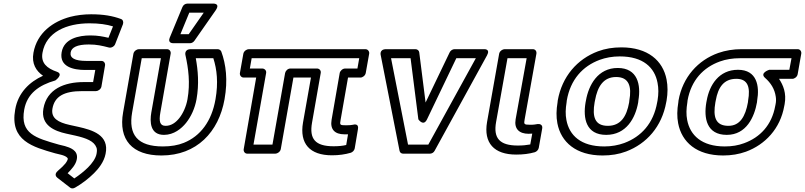

<svg xmlns="http://www.w3.org/2000/svg" viewBox="-20 -825 4452 1062"><path d="M475 -696C528 -696 570 -690 605 -679L580 -616C549 -623 521 -629 480 -629C416 -629 334 -612 321 -536C307 -455 387 -438 451 -438H507L495 -371H443C337 -371 239 -333 220 -224C204 -131 283 -100 346 -86L396 -75C458 -61 500 -44 513 -10C517 -1 517 10 514 26C509 52 489 79 467 101C446 122 417 145 391 162L354 133C374 113 400 86 405 55C414 5 365 -9 339 -17L306 -25C177 -62 90 -85 114 -219C130 -307 195 -354 286 -380C286 -380 334 -414 295 -428C239 -447 205 -477 215 -533C235 -648 349 -696 475 -696ZM218 -406C143 -372 80 -312 64 -219C33 -46 163 -12 285 23L318 31C349 39 356 50 355 55C354 59 351 67 342 79C333 90 319 104 301 119C277 139 292 154 297 158L368 213C374 218 385 219 395 213C432 192 470 163 500 133C524 109 555 72 564 26C586 -79 489 -106 415 -123L365 -134C302 -148 261 -171 270 -224C282 -292 334 -321 434 -321H511C522 -321 538 -331 541 -346L561 -463C563 -474 556 -488 541 -488H459C393 -488 365 -504 371 -536C376 -562 405 -579 471 -579C516 -579 544 -572 583 -562C596 -559 612 -568 617 -581L660 -691C664 -702 661 -716 649 -720C603 -737 552 -746 484 -746C443 -746 404 -741 369 -732C275 -707 185 -645 165 -533C154 -473 180 -432 218 -406Z M881 -15C741 -15 689 -79 711 -204L764 -503H870L817 -203C808 -151 810 -79 887 -79C942 -79 984 -114 1009 -145C1037 -180 1058 -226 1067 -276C1082 -361 1075 -436 1063 -503H1160C1180 -441 1188 -367 1172 -276C1151 -155 1089 -72 997 -35C965 -22 926 -15 881 -15ZM1222 -276C1241 -382 1230 -469 1204 -540C1201 -547 1193 -553 1184 -553H1036C996 -553 1006 -519 1006 -519C1022 -446 1033 -366 1017 -276C1010 -236 992 -197 972 -172C953 -148 928 -129 896 -129C865 -129 858 -152 867 -203L924 -528C926 -539 919 -553 904 -553H748C737 -553 721 -543 718 -528L661 -204C634 -52 711 35 873 35C1068 35 1190 -95 1222 -276ZM1027 -755H1107L1024 -636H978ZM1016 -805C1005 -805 994 -798 989 -786L919 -617C907 -588 932 -586 938 -586H1031C1040 -586 1049 -591 1055 -599L1173 -768C1201 -809 1157 -805 1157 -805Z M1825 -16C1723 -16 1690 -57 1706 -147L1754 -421C1757 -436 1745 -446 1734 -446H1586C1571 -446 1559 -432 1557 -421L1487 -25H1382L1452 -421C1455 -436 1442 -446 1431 -446H1362L1372 -503H1967L1957 -446H1889C1874 -446 1861 -432 1859 -421L1814 -162C1805 -109 1832 -82 1885 -82H1905L1895 -23C1874 -18 1852 -16 1825 -16ZM1816 34C1855 34 1889 29 1920 20C1930 17 1940 7 1942 -4L1960 -111C1966 -144 1936 -136 1933 -135C1925 -133 1910 -132 1894 -132C1859 -132 1859 -134 1864 -162L1905 -396H1974C1985 -396 2000 -406 2003 -421L2022 -528C2024 -539 2016 -553 2001 -553H1356C1345 -553 1329 -543 1326 -528L1307 -421C1305 -410 1313 -396 1328 -396H1397L1328 0C1326 11 1333 25 1348 25H1503C1514 25 1530 15 1533 0L1603 -396H1700L1656 -147C1636 -31 1693 34 1816 34Z M2342 -165 2504 -503H2612L2349 -25H2237L2143 -503H2251L2294 -165C2294 -165 2322 -123 2342 -165ZM2334 -258 2299 -535C2298 -545 2289 -553 2278 -553H2116C2076 -553 2086 -519 2086 -519L2190 9C2192 19 2200 25 2210 25H2358C2368 25 2379 19 2384 9L2674 -519C2694 -556 2657 -553 2657 -553H2494C2484 -553 2472 -546 2467 -535Z M2844 -20C2743 -20 2708 -61 2724 -150L2787 -503H2893L2832 -165C2823 -112 2852 -85 2904 -85C2911 -85 2918 -86 2924 -86L2913 -26C2891 -22 2871 -20 2844 -20ZM2835 30C2874 30 2906 26 2938 17C2948 14 2958 4 2960 -7L2979 -114C2983 -136 2965 -140 2955 -139L2935 -136C2928 -135 2921 -135 2912 -135C2878 -135 2877 -138 2882 -165L2947 -528C2949 -542 2941 -553 2927 -553H2771C2760 -553 2744 -543 2741 -528L2674 -150C2654 -34 2713 30 2835 30Z M3115 -269C3135 -385 3203 -459 3297 -494C3330 -506 3367 -513 3408 -513C3537 -513 3601 -452 3617 -367C3623 -337 3623 -305 3617 -269L3615 -259C3595 -143 3527 -69 3433 -34C3400 -22 3363 -15 3322 -15C3193 -15 3129 -76 3113 -161C3107 -191 3108 -223 3114 -259ZM3065 -269 3064 -259C3057 -218 3056 -179 3063 -143C3083 -39 3166 35 3313 35C3360 35 3403 28 3443 13C3557 -30 3641 -125 3665 -259L3667 -269C3674 -310 3674 -349 3667 -385C3647 -489 3564 -563 3417 -563C3370 -563 3327 -556 3287 -541C3173 -498 3089 -403 3065 -269ZM3511 -269C3526 -356 3507 -449 3397 -449C3287 -449 3236 -355 3221 -269L3219 -259C3204 -171 3221 -79 3333 -79C3444 -79 3495 -172 3510 -259ZM3461 -269 3460 -259C3446 -180 3413 -129 3342 -129C3270 -129 3255 -179 3269 -259L3271 -269C3285 -347 3318 -399 3388 -399C3459 -399 3475 -347 3461 -269Z M4346 -439H4235C4235 -439 4180 -422 4212 -394C4243 -367 4265 -333 4271 -290C4273 -277 4273 -263 4270 -249L4268 -239C4249 -133 4184 -65 4096 -33C4064 -21 4029 -15 3989 -15C3861 -15 3797 -77 3781 -161C3775 -191 3776 -223 3782 -259L3783 -269C3803 -381 3870 -452 3962 -485C3995 -497 4032 -503 4074 -503H4358ZM4289 -389H4363C4374 -389 4389 -399 4392 -414L4412 -528C4414 -539 4407 -553 4392 -553H4082C4036 -553 3993 -546 3953 -532C3841 -492 3756 -399 3733 -269L3732 -259C3725 -218 3724 -179 3731 -143C3751 -39 3833 35 3980 35C4025 35 4067 28 4106 14C4212 -25 4296 -113 4318 -239L4320 -249C4331 -310 4312 -354 4289 -389ZM4062 -439C3956 -439 3904 -354 3889 -269L3887 -259C3872 -172 3888 -79 4000 -79C4109 -79 4153 -179 4167 -259L4168 -269C4182 -349 4167 -439 4062 -439ZM4053 -389C4117 -389 4131 -342 4118 -269L4117 -259C4103 -181 4073 -129 4009 -129C3937 -129 3923 -179 3937 -259L3939 -269C3952 -343 3984 -389 4053 -389Z"/></svg>

Font: Asimov
Style: WidOuIt
Weight: 500
Designer: Google
Version: Version 2.000980; 2014